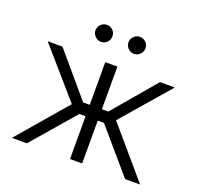

<svg xmlns="http://www.w3.org/2000/svg" viewBox="-124 -851 1027 988"><g transform="rotate(20 389.0 -357.0)"><path d="M268.6 -268.6 41 -530.3H122.1L320.3 -296.9H356.4V-530.3H422.9V-296.9H458L656.2 -530.3H737.3L510.7 -268.6L740.2 0H658.2L457 -234.4H422.9V0H356.4V-234.4H322.3L120.1 0H38.1ZM252.9 -667Q252.9 -686.5 266.6 -700.2Q280.3 -713.9 298.8 -713.9Q319.3 -713.9 332.5 -700.4Q345.7 -687 345.7 -667Q345.7 -648.4 332.3 -634.8Q318.8 -621.1 298.8 -621.1Q280.8 -621.1 266.8 -635Q252.9 -648.9 252.9 -667ZM433.6 -667Q433.6 -686.5 447.3 -700.2Q460.9 -713.9 479.5 -713.9Q499.5 -713.9 512.9 -700.4Q526.4 -687 526.4 -667Q526.4 -648.4 512.7 -634.8Q499 -621.1 479.5 -621.1Q461.4 -621.1 447.5 -635Q433.6 -648.9 433.6 -667Z"/></g></svg>

Font: Pretendard Std Light
Style: Regular
Weight: 300
Designer: Base glyphs from Inter by Rasmus Andersson; Hangeul glyphs from Noto Sans CJK(Source Han Sans) by Jang Soo-young and Kan
Foundry: Kil Hyung-jin
Version: Version 1.309